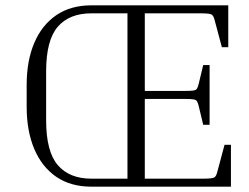

<svg xmlns="http://www.w3.org/2000/svg" viewBox="-20 -700 934 720"><path d="M822 -157H846V0H323Q245 0 191 -37Q137 -74 108.5 -141.5Q80 -209 80 -299V-382Q80 -472 108.5 -539Q137 -606 191 -643Q245 -680 323 -680H836V-523H812L785 -624Q781 -641 773.5 -645.5Q766 -650 731 -650H523V-359H671Q695 -359 705 -360.5Q715 -362 718.5 -367.5Q722 -373 725 -385L742 -456H766V-232H742L725 -303Q722 -315 718.5 -320.5Q715 -326 705 -327.5Q695 -329 671 -329H523V-30H741Q776 -30 783.5 -34.5Q791 -39 795 -56ZM323 -30H458V-650H323Q240 -650 196.5 -599.5Q153 -549 153 -432V-249Q153 -132 196.5 -81Q240 -30 323 -30Z"/></svg>

Font: Inria Serif Light
Style: Regular
Weight: 300
Designer: Black Foundry Team
Foundry: Black Foundry
Version: Version 1.000; ttfautohint (v1.8.3)